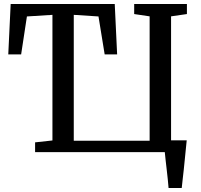

<svg xmlns="http://www.w3.org/2000/svg" viewBox="-20 -763 1006 963"><path d="M825.5 180Q824 160 821.5 136.2Q819 112.5 816.2 88.2Q813.5 64 810.8 41.2Q808 18.5 806.5 0H156V-49L243 -58.5V-688.5L115 -680.5L86 -490H21.5L33.5 -743H555.5L567.5 -490H505L474 -680.5L350 -688.5V-57H730.5V-681L653 -692.5V-743H917.5V-692.5L838 -681V-59H916.5Q914.5 -39 912 -14.8Q909.5 9.5 907 35.2Q904.5 61 901.8 87Q899 113 896.2 136.8Q893.5 160.5 891.5 180Z"/></svg>

Font: Merriweather 20pt
Style: Regular
Weight: 400
Version: Version 2.100